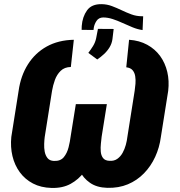

<svg xmlns="http://www.w3.org/2000/svg" viewBox="-20 -906 877 937"><path d="M672.9 -826.7H678.7L675.8 -759.3H675.3Q651.4 -762.7 627 -772.7Q602.5 -782.7 578.1 -793.9Q553.7 -805.2 529.8 -813Q505.9 -820.8 483.4 -820.8Q461.9 -820.3 451.2 -804.2Q440.4 -788.1 437.5 -769.5L436.5 -759.8L378.4 -760.3L378.9 -779.3Q382.3 -824.2 404.8 -855.5Q427.2 -886.7 476.6 -885.7Q502.4 -885.3 526.4 -876.2Q550.3 -867.2 573.7 -856Q597.2 -844.7 621.6 -835.7Q646 -826.7 672.9 -826.7ZM454.6 -615.7 411.1 -647.9Q423.3 -664.1 434.1 -681.4Q444.8 -698.7 449.2 -719.2L458 -765.1L534.7 -764.6L528.8 -715.3Q525.9 -693.8 514.9 -675.5Q503.9 -657.2 487.8 -642.3Q471.7 -627.4 454.6 -615.7ZM340.3 -711.9 325.7 -579.1Q294.9 -578.6 276.1 -560.3Q257.3 -542 247.8 -515.4Q238.3 -488.8 233.9 -462.4L198.2 -237.3Q196.3 -223.1 195.6 -203.6Q194.8 -184.1 198.2 -165.8Q201.7 -147.5 211.9 -134.5Q222.2 -121.6 242.7 -120.6Q274.9 -119.1 291.3 -138.9Q307.6 -158.7 314.7 -187.3Q321.8 -215.8 324.7 -239.7L350.1 -397.9H482.9L456.5 -239.7Q450.7 -193.8 434.6 -148.7Q418.5 -103.5 391.1 -66.9Q363.8 -30.3 324.7 -8.8Q285.6 12.7 231.4 11.2Q179.7 9.8 140.9 -10.5Q102.1 -30.8 76.7 -65.4Q51.3 -100.1 40.8 -144.3Q30.3 -188.5 35.2 -237.8L70.8 -462.4Q81.1 -536.1 116.2 -591.8Q151.4 -647.5 208 -679Q264.6 -710.4 340.3 -711.9ZM596.2 -577.6 609.9 -711.9Q660.2 -708.5 698.5 -687.5Q736.8 -666.5 761.5 -632.6Q786.1 -598.6 796.4 -554.9Q806.6 -511.2 800.8 -462.4L765.1 -237.8Q758.3 -186 737.3 -140.4Q716.3 -94.7 682.6 -60.1Q648.9 -25.4 604 -6.6Q559.1 12.2 503.4 10.7Q452.6 9.3 419.4 -13.7Q386.2 -36.6 368.4 -73.2Q350.6 -109.9 344.7 -153.6Q338.9 -197.3 343.8 -239.7L369.1 -397.9H501.5L476.1 -239.3Q474.6 -225.1 472.4 -205.6Q470.2 -186 471.7 -167Q473.1 -147.9 482.7 -135Q492.2 -122.1 514.2 -121.1Q537.1 -119.6 552.7 -130.9Q568.4 -142.1 578.4 -160.2Q588.4 -178.2 594 -199Q599.6 -219.7 601.6 -237.8L637.2 -462.9Q639.6 -478.5 641.1 -497.3Q642.6 -516.1 639.9 -533.7Q637.2 -551.3 627.2 -563.2Q617.2 -575.2 596.2 -577.6Z"/></svg>

Font: Roboto Condensed Black
Style: Italic
Weight: 900
Italic angle: -12°
Designer: Christian Robertson
Foundry: Google
Version: Version 3.008; 2023